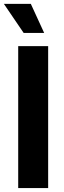

<svg xmlns="http://www.w3.org/2000/svg" viewBox="-30 -964 330 984"><path d="M216.8 -727.5V0H63.3V-727.5ZM91.2 -795.3 -10.2 -944.3H127.9L196.3 -795.3Z"/></svg>

Font: GitLab Sans
Style: Regular
Weight: 400
Designer: Rasmus Andersson
Foundry: Modifications by GitLab B.V., manufactured by rsms
Version: Version 4.000;git-c8fb6b7